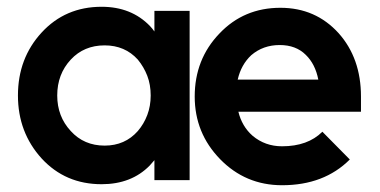

<svg xmlns="http://www.w3.org/2000/svg" viewBox="-20 -532 1121 567"><path d="M436 -500V-439Q433 -443 430 -447Q427 -451 423 -455Q368 -512 280 -512Q173 -512 103 -436Q33 -360 33 -250Q33 -141 103 -64Q173 12 280 12Q368 12 422 -43Q426 -47 429 -51Q432 -55 436 -59V0H540V-500ZM289 -398Q349 -398 387 -356Q405 -334 415 -308Q425 -282 425 -250Q425 -219 415 -192.5Q405 -166 387 -145Q349 -102 289 -102Q228 -102 189 -145Q149 -188 149 -250Q149 -313 189 -356Q228 -398 289 -398ZM1046 -202V-247Q1046 -360 980 -434Q912 -509 808 -509Q700 -509 628 -433Q555 -357 555 -247Q555 -139 630 -62Q705 15 813 15Q937 15 1013 -61L932 -143Q889 -100 813 -100Q763 -100 726 -131Q710 -145 699.5 -163Q689 -181 684 -202ZM806 -399Q854 -399 883 -370Q911 -343 920 -297H682Q687 -319 697 -337Q707 -355 722 -369Q757 -399 806 -399Z"/></svg>

Font: Unageo
Style: SemiBold
Weight: 600
Designer: Richard Sepsi
Foundry: Richard Sepsi
Version: Version 2.000